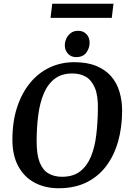

<svg xmlns="http://www.w3.org/2000/svg" viewBox="-20 -991 693 1022"><path d="M292 11Q221 11 165.5 -18Q110 -47 78 -105Q46 -163 46 -247Q46 -344 71 -420Q96 -496 140.5 -550Q185 -604 245 -632Q305 -660 375 -660Q444 -660 492.5 -640Q541 -620 571.5 -585Q602 -550 616 -502.5Q630 -455 630 -402Q630 -313 608.5 -237.5Q587 -162 544.5 -106Q502 -50 439 -19.5Q376 11 292 11ZM310 -50Q369 -50 406 -78.5Q443 -107 463.5 -156Q484 -205 492 -269.5Q500 -334 501 -406Q503 -480 485.5 -522Q468 -564 437.5 -582Q407 -600 365 -600Q308 -600 271 -571.5Q234 -543 213 -493Q192 -443 183.5 -377.5Q175 -312 175 -239Q175 -167 191.5 -126Q208 -85 238.5 -67.5Q269 -50 310 -50ZM385 -687Q358 -687 341.5 -705.5Q325 -724 325 -749Q325 -768 333 -785.5Q341 -803 356.5 -815Q372 -827 396 -827Q423 -827 440 -809.5Q457 -792 457 -763Q457 -735 439.5 -711Q422 -687 385 -687ZM249 -896 258 -971H584L575 -896Z"/></svg>

Font: Faustina SemiBold
Style: Italic
Weight: 600
Italic angle: -8°
Designer: Alfonso Garcia
Foundry: http://www.omnibus-type.com
Version: Version 1.200